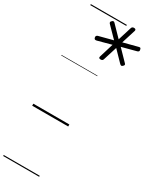

<svg xmlns="http://www.w3.org/2000/svg" viewBox="-369 -1086 1303 1653"><g transform="rotate(30 282.5 -259.5)"><path d="M310 -639Q288 -639 294 -659L337 -800L200 -763Q190 -761 183.5 -763Q177 -765 174 -777Q169 -796 188 -803L329 -840L227 -944Q222 -949 220.5 -956Q219 -963 229 -972Q235 -979 242 -979.5Q249 -980 255 -974L359 -867L401 -1002Q403 -1010 409 -1014.5Q415 -1019 426 -1019Q447 -1018 443 -1000L399 -860L541 -897Q551 -900 556.5 -897.5Q562 -895 564 -883Q570 -864 550 -858L407 -820L507 -717Q515 -710 515 -703.5Q515 -697 506 -689Q498 -681 492 -681.5Q486 -682 478 -689L378 -792L335 -655Q330 -638 310 -639ZM0 490H358V500H0ZM0 -20H358V0H0ZM0 -505H358V-500H0ZM0 -1010H358V-1000H0Z"/></g></svg>

Font: Playwrite US Trad Guides
Style: Regular
Weight: 400
Designer: Veronika Burian, José Scaglione
Foundry: TypeTogether
Version: Version 1.003